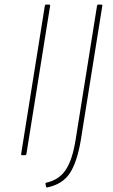

<svg xmlns="http://www.w3.org/2000/svg" viewBox="-20 -675 493 835"><path d="M77 0Q71 0 72 -6L175 -650Q176 -655 180 -655H193Q199 -655 198 -650L95 -6Q94 0 89 0ZM186 140Q181 141 180 136L178 125Q177 120 183 119Q237 107 266 63.5Q295 20 309 -68L402 -650Q403 -655 407 -655H420Q426 -655 425 -650L332 -69Q316 28 284.5 77Q253 126 186 140Z"/></svg>

Font: Sofia Sans Thin
Style: Italic
Weight: 250
Italic angle: -9°
Version: Version 4.100-B